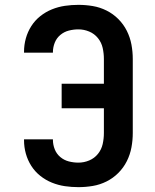

<svg xmlns="http://www.w3.org/2000/svg" viewBox="-20 -763 640 791"><path d="M303 8Q275 8 247.5 4Q220 0 194 -10.5Q168 -21 146 -38.5Q124 -56 109 -79.5Q94 -103 86.5 -130Q79 -157 79 -185V-189H198V-187Q198 -167 205.5 -148Q213 -129 228.5 -116Q244 -103 263.5 -98Q283 -93 303 -93Q326 -93 347.5 -102Q369 -111 383.5 -129Q398 -147 403 -169.5Q408 -192 408 -215V-317H234V-418H408V-520Q408 -543 403 -565.5Q398 -588 383.5 -606Q369 -624 347.5 -633Q326 -642 303 -642Q283 -642 263.5 -637Q244 -632 228.5 -619Q213 -606 205.5 -587Q198 -568 198 -548V-546H79V-550Q79 -578 86.5 -605Q94 -632 109 -655.5Q124 -679 146 -696.5Q168 -714 194 -724.5Q220 -735 247.5 -739Q275 -743 303 -743Q333 -743 362.5 -738Q392 -733 419 -719.5Q446 -706 467.5 -684.5Q489 -663 502.5 -636Q516 -609 521.5 -579.5Q527 -550 527 -520V-215Q527 -185 521.5 -155.5Q516 -126 502.5 -99Q489 -72 467.5 -50.5Q446 -29 419 -15.5Q392 -2 362.5 3Q333 8 303 8Z"/></svg>

Font: R Plex Mono
Style: Bold
Weight: 700
Monospace: yes
Designer: Belleve Invis
Foundry: Belleve Invis
Version: Version 31.8.0